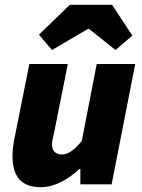

<svg xmlns="http://www.w3.org/2000/svg" viewBox="-20 -766 592 798"><path d="M150 12C210 12 268 -24 310 -64H314V0H444L542 -500H382L320 -180C288 -142 264 -124 238 -124C212 -124 196 -138 196 -166C196 -178 200 -192 204 -210L262 -500H102L40 -190C35 -166 32 -140 32 -118C32 -32 68 12 150 12ZM196 -558 346 -646H350L460 -558L530 -618L446 -746H270L142 -622Z"/></svg>

Font: Source Sans Pro Black
Style: Italic
Weight: 900
Italic angle: -11°
Designer: Paul D. Hunt
Foundry: Adobe Systems Incorporated
Version: Version 3.006;hotconv 1.0.111;makeotfexe 2.5.65597